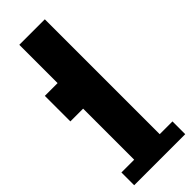

<svg xmlns="http://www.w3.org/2000/svg" viewBox="-255 -794 819 819"><g transform="rotate(-45 154.0 -385.0)"><path d="M0 0V-77H77V-385H0V-539H77V-770H231V-77H308V0Z"/></g></svg>

Font: Coral Pixels
Style: Regular
Weight: 400
Designer: Tanukizamurai
Foundry: TanukiFont
Version: Version 1.000; ttfautohint (v1.8.4.7-5d5b)